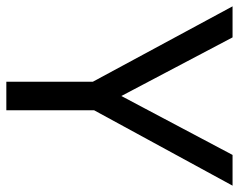

<svg xmlns="http://www.w3.org/2000/svg" viewBox="-94 -660 754 606"><g transform="rotate(90 283.0 -357.0)"><path d="M283 -363 469 -714H566L328 -277V0H238V-273L0 -714H98Z"/></g></svg>

Font: Noto Sans Tifinagh SIL
Style: Regular
Weight: 400
Designer: JamraPatel
Foundry: JamraPatel LLC
Version: Version 2.006; ttfautohint (v1.8.4.7-5d5b)